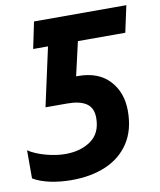

<svg xmlns="http://www.w3.org/2000/svg" viewBox="-87 -779 711 854"><g transform="rotate(-10 268.5 -352.0)"><path d="M168 10Q118 10 72.5 0.5Q27 -9 -5 -28V-155Q25 -135 72 -122Q119 -109 161 -109Q230 -109 276.5 -142Q323 -175 323 -244Q323 -289 293.5 -309Q264 -329 207 -329H109L167 -594H100L125 -714H542L516 -594H302L267 -441H276Q367 -441 417 -387.5Q467 -334 467 -250Q467 -164 429 -106Q391 -48 324 -19Q257 10 168 10Z"/></g></svg>

Font: Noto Sans SemiCondensed
Style: Bold Italic
Weight: 700
Width: 4
Italic angle: -12°
Designer: Monotype Design Team
Foundry: Monotype Imaging Inc.
Version: Version 2.013; ttfautohint (v1.8.4.7-5d5b)